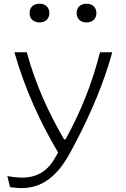

<svg xmlns="http://www.w3.org/2000/svg" viewBox="-20 -774 660 1006"><path d="M120.5 -500H55.5C112.5 -301.5 191 -133 284.5 25L268.5 53C242.5 99.5 195 156.5 97 156.5C74 156.5 44.5 153.5 18.5 148.5L32.5 206.5C49.5 209 72.5 211.5 94.5 211.5C229.5 211.5 305 108.5 357 9L386 -46.5C450.5 -170 527 -345 568 -500H504C462 -336 406.5 -195.5 323.5 -44H315.5C237.5 -178.5 167.5 -326 120.5 -500ZM135 -705.5C135 -674.5 156.5 -656.5 187 -656.5C217 -656.5 238.5 -674.5 238.5 -705.5C238.5 -736.5 217 -754.5 187 -754.5C156.5 -754.5 135 -736.5 135 -705.5ZM381.5 -705.5C381.5 -674.5 403 -656.5 433.5 -656.5C463.5 -656.5 485 -674.5 485 -705.5C485 -736.5 463.5 -754.5 433.5 -754.5C403 -754.5 381.5 -736.5 381.5 -705.5Z"/></svg>

Font: Monaspace Argon ExtraLight
Style: Regular
Weight: 200
Designer: Riley Cran & the Lettermatic Team
Foundry: Lettermatic
Version: Version 1.000 (Monaspace Argon)